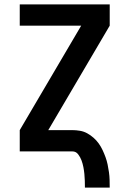

<svg xmlns="http://www.w3.org/2000/svg" viewBox="-20 -690 590 875"><path d="M367 165Q367 149 366.5 133.5Q366 118 364.5 102.5Q363 87 360 71.5Q357 56 351.5 41Q346 26 336 13Q326 0 310 0H70V-97L350 -573H70V-670H480V-573L200 -97H310Q327 -97 344.5 -94Q362 -91 377.5 -82.5Q393 -74 406.5 -62Q420 -50 430 -36Q440 -22 447.5 -6Q455 10 461 26.5Q467 43 470.5 60Q474 77 476.5 94.5Q479 112 479.5 129.5Q480 147 480 165Z"/></svg>

Font: Lode
Style: Bold
Weight: 700
Monospace: yes
Designer: Belleve Invis
Foundry: Belleve Invis
Version: Version 29.2.0; ttfautohint (v1.8.3)